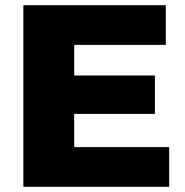

<svg xmlns="http://www.w3.org/2000/svg" viewBox="-20 -720 712 740"><path d="M252 -429H577V-281H252ZM266 -153H632V0H70V-700H619V-547H266Z"/></svg>

Font: MOST Montserrat ExtraBold
Style: Regular
Weight: 800
Designer: Julieta Ulanovsky
Foundry: Julieta Ulanovsky
Version: Version 8.000;March 11, 2024;FontCreator 15.0.0.2926 64-bit